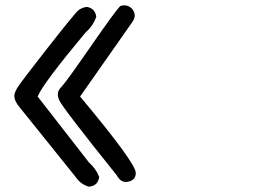

<svg xmlns="http://www.w3.org/2000/svg" viewBox="-20 -706 1040 724"><path d="M315 -2Q284 -11 265 -39L56 -299Q34 -324 34 -345Q34 -355 44.5 -373.5Q55 -392 158.5 -524Q262 -656 275.5 -667Q289 -678 308 -680Q339 -674 343 -643Q331 -608 303 -584Q141 -390 122 -342L315 -94Q342 -70 354 -39Q350 -5 315 -2ZM454 -20Q434 -20 421 -44Q218 -297 204 -327Q198 -340 198 -351Q198 -365 213 -380Q228 -395 320.5 -528.5Q413 -662 433 -683Q441 -686 449 -686Q464 -686 477 -674Q488 -661 488 -648Q488 -636 479 -623Q470 -610 282 -342Q492 -91 492 -54Q492 -29 468 -22Q461 -20 454 -20Z"/></svg>

Font: Xiaolai SC
Style: Regular
Weight: 400
Designer: Nozomi Seto 瀬戸のぞみ
Version: Version 3.11;December 4, 2020;FontCreator 13.0.0.2613 64-bit